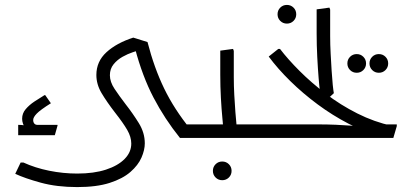

<svg xmlns="http://www.w3.org/2000/svg" viewBox="-20 -561 1697 781"><path d="M84 -38Q70 -58 70 -78Q70 -100 84.5 -117Q99 -134 120 -148Q141 -162 161 -174H164L187 -141Q144 -114 129.5 -99Q115 -84 115 -73Q115 -64 119.5 -58.5Q124 -53 133 -53ZM54 -11V-53H57Q68 -53 76.5 -51.5Q85 -50 85 -50L99 -53H214V-50L203 -11Z M294 200Q211 200 145.5 182Q80 164 42 146L64 100H75Q123 122 180 133.5Q237 145 294 145Q362 145 411 129Q460 113 487 85.5Q514 58 514 23Q514 -4 497.5 -32.5Q481 -61 448 -103Q414 -147 393 -182.5Q372 -218 372 -256Q372 -311 413 -348.5Q454 -386 522 -408L580 -390Q607 -285 648 -200.5Q689 -116 755 -35L712 0Q650 -77 604.5 -164Q559 -251 529 -365L549 -358Q540 -355 520 -348.5Q500 -342 478.5 -330Q457 -318 442 -299.5Q427 -281 427 -255Q427 -228 446 -199.5Q465 -171 491 -137Q520 -100 544.5 -60.5Q569 -21 569 22Q569 49 555.5 80Q542 111 510.5 138.5Q479 166 426 183Q373 200 294 200ZM712 0V-55H790V0ZM790 0V-55Q802 -55 806 -47.5Q810 -40 810 -28Q810 -16 806 -8Q802 0 790 0Z M884 172Q868 172 857 161Q846 150 846 134Q846 118 857 107Q868 96 884 96Q900 96 911 107Q922 118 922 134Q922 150 911 161Q900 172 884 172Z M910 0V-55H1017V0ZM1017 0V-55Q1029 -55 1033 -47.5Q1037 -40 1037 -28Q1037 -16 1033 -8Q1029 0 1017 0ZM889 0V-32Q888 -46 884.5 -81.5Q881 -117 878.5 -163Q876 -209 876 -257V-355L928 -362L931 -354V-247Q931 -211 933 -174.5Q935 -138 937.5 -105Q940 -72 942.5 -48.5Q945 -25 946 -14L931 0ZM790 0V-55H896V0ZM790 0Q779 0 774.5 -8.5Q770 -17 770 -28Q770 -40 774.5 -47.5Q779 -55 790 -55Z M1147 -465Q1131 -465 1120 -476Q1109 -487 1109 -503Q1109 -519 1120 -530Q1131 -541 1147 -541Q1163 -541 1174 -530Q1185 -519 1185 -503Q1185 -487 1174 -476Q1163 -465 1147 -465Z M1431 -265Q1415 -265 1404 -276Q1393 -287 1393 -303Q1393 -319 1404 -330Q1415 -341 1431 -341Q1447 -341 1458 -330Q1469 -319 1469 -303Q1469 -287 1458 -276Q1447 -265 1431 -265ZM1521 -265Q1505 -265 1494 -276Q1483 -287 1483 -303Q1483 -319 1494 -330Q1505 -341 1521 -341Q1537 -341 1548 -330Q1559 -319 1559 -303Q1559 -287 1548 -276Q1537 -265 1521 -265Z M1280 -168 1281 -194Q1279 -208 1276 -244.5Q1273 -281 1270.5 -329Q1268 -377 1268 -425V-523L1320 -530L1323 -522V-415Q1323 -379 1325 -342.5Q1327 -306 1329 -273Q1331 -240 1333.5 -216Q1336 -192 1338 -182L1323 -168ZM1530 -4Q1463 -24 1397.5 -58Q1332 -92 1272 -136.5Q1212 -181 1161 -231Q1110 -281 1073 -331L1112 -362H1119Q1151 -320 1198.5 -272.5Q1246 -225 1305.5 -179.5Q1365 -134 1433.5 -99.5Q1502 -65 1575 -49ZM1017 0V-55H1273Q1310 -55 1346 -53.5Q1382 -52 1406 -50Q1430 -48 1430 -48L1497 -55H1594V-48L1580 0ZM1017 0Q1006 0 1001.5 -8.5Q997 -17 997 -28Q997 -40 1001.5 -47.5Q1006 -55 1017 -55Z"/></svg>

Font: Fustat Light
Style: Regular
Weight: 300
Designer: Mohamed Gaber, Khaled Hosny, Laura Garcia Mut
Foundry: Kief Type Foundry, Alif Type Foundry, Hard Type Foundry
Version: Version 1.007